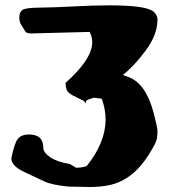

<svg xmlns="http://www.w3.org/2000/svg" viewBox="-20 -687 663 737"><path d="M231.4 -368.7Q334 -460 334 -524.9Q334 -545.4 324.2 -564.5L98.1 -558.6Q81.5 -558.6 76.4 -567.1Q71.3 -575.7 69.3 -579.1Q64.9 -585.9 59.6 -595Q54.2 -604 54.2 -621.6Q54.2 -639.2 65.2 -648.2Q76.2 -657.2 130.1 -657.7Q184.1 -658.2 256.8 -662.1Q337.9 -666.5 398.4 -666.5Q543.5 -666.5 570.3 -641.6Q584.5 -628.4 584.5 -611.8Q584.5 -553.2 538.3 -491.7Q492.2 -430.2 451.7 -399.4Q456.5 -397.5 461.9 -395.5Q467.3 -393.6 473.6 -391.1Q540 -366.7 570.3 -252Q584.5 -197.3 584.5 -182.6Q584.5 -168 581.8 -152.8Q579.1 -137.7 549.8 -91.3Q489.3 3.9 400.9 23.4Q368.2 30.8 324.2 30.8L244.1 29.3Q180.7 23.4 150.6 9.5Q120.6 -4.4 72.5 -27.1Q24.4 -49.8 23.4 -78.6Q35.2 -137.2 48.3 -153.8Q61.5 -170.4 90.8 -170.9Q146 -170.9 146 -121.1Q146 -101.6 172.6 -83.5Q199.2 -65.4 247.6 -57.6L272.5 -43Q295.9 -43.5 312.5 -49.3Q385.3 -139.6 385.3 -228.5Q385.3 -267.6 370.6 -308.1L340.8 -312Q325.7 -308.1 312 -301.8L308.1 -290.5L301.8 -299.8Q296.4 -302.7 279.3 -310.8Q262.2 -318.8 256.8 -322Q251.5 -325.2 246.8 -328.9Q242.2 -332.5 239.3 -335.9Q233.4 -343.3 231.4 -368.7Z"/></svg>

Font: Drukaatie burti
Style: Heavy
Weight: 800
Version: Version 0.14